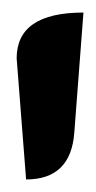

<svg xmlns="http://www.w3.org/2000/svg" viewBox="-20 -696 154 309"><path d="M22 -407.2 6.8 -602.1Q6.8 -675.8 114.3 -675.8L99.6 -482.9Q94.2 -407.2 22 -407.2Z"/></svg>

Font: ALMAS
Style: Bold
Weight: 700
Designer: ALMAS Font/ by Husham Jawad Kadhim, derived from the Bainsely font by/ Paul James MIller
Foundry: High-Logic / Made with FontCreator
Version: Version 1.411;September 19, 2021;FontCreator 14.0.0.2814 32-